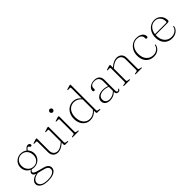

<svg xmlns="http://www.w3.org/2000/svg" viewBox="210 -2022 3572 3572"><g transform="rotate(-45 1995.5 -236.0)"><path d="M325 6Q410.5 24.5 443 54Q475.5 83.5 475.5 126.5Q475.5 182.5 419.2 218Q363 253.5 260 253.5Q147.5 253.5 94 216.8Q40.5 180 40.5 128.5Q40.5 89.5 73.2 55.2Q106 21 183 0.5Q148 -13.5 136 -29Q124 -44.5 124 -64.5Q124 -77 133.8 -92.5Q143.5 -108 169 -123Q120.5 -143 90.5 -187Q60.5 -231 60.5 -288.5Q60.5 -341.5 85 -382.2Q109.5 -423 152 -446.5Q194.5 -470 248 -470Q315.5 -470 365.5 -430.5L374 -440.5Q393 -464 412.8 -477.8Q432.5 -491.5 454 -491.5Q474.5 -491.5 488.5 -480.2Q502.5 -469 502.5 -453Q502.5 -427 480.5 -427Q468 -427 460.8 -435.5Q453.5 -444 447.2 -452.5Q441 -461 431.5 -461Q417.5 -461 406.2 -449.2Q395 -437.5 380 -418Q404 -394 418 -361.2Q432 -328.5 432 -290Q432 -237 406.8 -196Q381.5 -155 339 -131.8Q296.5 -108.5 244 -108.5Q214.5 -108.5 187 -116.5Q155 -96.5 155 -74.5Q155 -60.5 168.5 -48.8Q182 -37 218.8 -24Q255.5 -11 325 6ZM241 -450.5Q198.5 -450.5 165.8 -430.5Q133 -410.5 114.5 -376.2Q96 -342 96 -298Q96 -249 116 -210.5Q136 -172 171.2 -150Q206.5 -128 252 -128Q317 -128 356.8 -171.2Q396.5 -214.5 396.5 -280.5Q396.5 -355 353.8 -402.8Q311 -450.5 241 -450.5ZM73 125.5Q73 172.5 117 203.2Q161 234 263.5 234Q346.5 234 394.5 206Q442.5 178 442.5 131Q442.5 99 415.5 75Q388.5 51 310.5 34.5Q253 23 216.5 12Q145 25 109 56Q73 87 73 125.5Z M624.5 -130V-404.5Q624.5 -421 608.5 -421H559.5Q546 -421 546 -427.5Q546 -433.5 558.5 -437.5L621.5 -457.5Q638.5 -463 647 -463Q659.5 -463 659.5 -449V-137Q659.5 -75 690.2 -44.2Q721 -13.5 770.5 -13.5Q801 -13.5 836.8 -30.8Q872.5 -48 918 -86L930.5 -96.5V-404.5Q930.5 -421 914.5 -421H865.5Q852 -421 852 -427.5Q852 -433.5 864.5 -437.5L927.5 -457.5Q944.5 -463 953 -463Q965.5 -463 965.5 -449V-46.5Q965.5 -27 990 -23L1020 -18Q1035.5 -15.5 1035.5 -8Q1035.5 0 1022 0H958Q942 0 936.2 -5.8Q930.5 -11.5 930.5 -30V-73.5L929 -72Q876.5 -27 836.8 -8.5Q797 10 758 10Q697.5 10 661 -27Q624.5 -64 624.5 -130Z M1214 -589.5Q1197 -589.5 1185 -602Q1173 -614.5 1173 -631.5Q1173 -649 1185 -661.2Q1197 -673.5 1214 -673.5Q1231.5 -673.5 1243.8 -661Q1256 -648.5 1256 -631.5Q1256 -614.5 1243.8 -602Q1231.5 -589.5 1214 -589.5ZM1243 -449.5V-46.5Q1243 -27 1267.5 -23L1297.5 -18Q1313 -15.5 1313 -8Q1313 0 1299.5 0H1149.5Q1137 0 1137 -8Q1137 -15 1151.5 -17.5L1183.5 -23Q1208 -27.5 1208 -46V-405Q1208 -421.5 1192 -421.5H1143Q1129.5 -421.5 1129.5 -428Q1129.5 -434 1142 -438L1205 -458Q1222 -463.5 1230.5 -463.5Q1243 -463.5 1243 -449.5Z M1403 -223Q1403 -300.5 1432.8 -355.8Q1462.5 -411 1512 -440.5Q1561.5 -470 1621 -470Q1667.5 -470 1707.5 -450Q1747.5 -430 1775.5 -394.5V-667.5Q1775.5 -684 1759.5 -684H1710.5Q1697 -684 1697 -690.5Q1697 -696.5 1709.5 -700.5L1772.5 -720.5Q1789.5 -726 1798 -726Q1810.5 -726 1810.5 -712V-46.5Q1810.5 -27 1835 -23L1865 -18Q1880.5 -15.5 1880.5 -8Q1880.5 0 1867 0H1803Q1787 0 1781.2 -5.8Q1775.5 -11.5 1775.5 -30V-70Q1704 10 1606.5 10Q1547.5 10 1501.5 -20Q1455.5 -50 1429.2 -102.8Q1403 -155.5 1403 -223ZM1442.5 -229Q1442.5 -126.5 1491.8 -70Q1541 -13.5 1616 -13.5Q1705.5 -13.5 1775.5 -96.5V-366.5Q1746.5 -404.5 1706.5 -425.5Q1666.5 -446.5 1622.5 -446.5Q1572.5 -446.5 1531.5 -421.5Q1490.5 -396.5 1466.5 -348Q1442.5 -299.5 1442.5 -229Z M1990.5 -102.5Q1990.5 -156 2037.8 -192.8Q2085 -229.5 2167.5 -229.5Q2200 -229.5 2229.5 -223.2Q2259 -217 2284.5 -207.5V-331.5Q2284.5 -391 2255 -421.8Q2225.5 -452.5 2170.5 -452.5Q2116 -452.5 2090.8 -430.5Q2065.5 -408.5 2065.5 -379V-350Q2065.5 -337.5 2058.2 -331.2Q2051 -325 2040 -325Q2029.5 -325 2022.8 -333.2Q2016 -341.5 2016 -354Q2016 -383.5 2036.2 -410Q2056.5 -436.5 2093 -453.2Q2129.5 -470 2178 -470Q2249.5 -470 2284.5 -434.8Q2319.5 -399.5 2319.5 -341.5V-50Q2319.5 -29.5 2326.8 -21.2Q2334 -13 2345.5 -13Q2360.5 -13 2366 -19.5Q2371.5 -26 2375 -32Q2379.5 -39.5 2384.5 -39.5Q2391 -39.5 2391 -30.5Q2391 -16.5 2378.2 -3.2Q2365.5 10 2342 10Q2313 10 2298.8 -5.5Q2284.5 -21 2284.5 -56Q2218 10 2126 10Q2067 10 2028.8 -19.2Q1990.5 -48.5 1990.5 -102.5ZM2030.5 -106.5Q2030.5 -61 2059.2 -36.5Q2088 -12 2132 -12Q2173.5 -12 2213 -29.2Q2252.5 -46.5 2284.5 -80V-189.5Q2259.5 -198.5 2231.5 -205Q2203.5 -211.5 2171.5 -211.5Q2105 -211.5 2067.8 -183Q2030.5 -154.5 2030.5 -106.5Z M2592 -449.5V-386.5L2593.5 -388Q2646.5 -433 2687 -451.5Q2727.5 -470 2767 -470Q2828.5 -470 2865.8 -433Q2903 -396 2903 -330V-49.5Q2903 -27.5 2930.5 -22.5L2958 -17.5Q2972.5 -15 2972.5 -8Q2972.5 0 2960 0H2809Q2795.5 0 2795.5 -8Q2795.5 -15.5 2810.5 -18L2842.5 -23Q2868 -27 2868 -49.5V-323Q2868 -385 2836.5 -415.8Q2805 -446.5 2754.5 -446.5Q2723.5 -446.5 2686.8 -429.5Q2650 -412.5 2604.5 -374L2592 -363.5V-46.5Q2592 -27 2616.5 -23L2646.5 -18Q2662 -15.5 2662 -8Q2662 0 2648.5 0H2498.5Q2486 0 2486 -8Q2486 -15 2500.5 -17.5L2532.5 -23Q2557 -27.5 2557 -46V-405Q2557 -421.5 2541 -421.5H2492Q2478.5 -421.5 2478.5 -428Q2478.5 -434 2491 -438L2554 -458Q2571 -463.5 2579.5 -463.5Q2592 -463.5 2592 -449.5Z M3453 -355.5Q3453 -341.5 3446 -332.5Q3439 -323.5 3428 -323.5Q3417 -323.5 3409.5 -331Q3402 -338.5 3402 -352V-366.5Q3402 -403.5 3370 -427.2Q3338 -451 3281 -451Q3228.5 -451 3188.8 -423.5Q3149 -396 3126.8 -347.8Q3104.5 -299.5 3104.5 -237.5Q3104.5 -132.5 3156.8 -75Q3209 -17.5 3290.5 -17.5Q3348.5 -17.5 3389.5 -49Q3430.5 -80.5 3438.5 -125Q3440 -135 3448.5 -135Q3457.5 -135 3456.5 -125.5Q3451 -87 3427.2 -56.2Q3403.5 -25.5 3366.5 -7.8Q3329.5 10 3283.5 10Q3217 10 3168 -19Q3119 -48 3092.5 -101Q3066 -154 3066 -225.5Q3066 -293.5 3094 -348.8Q3122 -404 3172.2 -437Q3222.5 -470 3289.5 -470Q3340 -470 3376.8 -453.8Q3413.5 -437.5 3433.2 -411.2Q3453 -385 3453 -355.5Z M3939.5 -285.5Q3939.5 -254.5 3898.5 -254.5H3583.5Q3583 -246 3583 -237.5Q3583 -132.5 3635.2 -75Q3687.5 -17.5 3769 -17.5Q3829.5 -17.5 3872.2 -49.5Q3915 -81.5 3923 -127Q3924.5 -137 3932.5 -137Q3942 -137 3941 -126.5Q3936 -88 3911.5 -57Q3887 -26 3848.2 -8Q3809.5 10 3762 10Q3695.5 10 3646.5 -19Q3597.5 -48 3571 -101Q3544.5 -154 3544.5 -225.5Q3544.5 -293.5 3571.5 -348.8Q3598.5 -404 3647 -437Q3695.5 -470 3760.5 -470Q3811.5 -470 3852 -446.8Q3892.5 -423.5 3916 -382Q3939.5 -340.5 3939.5 -285.5ZM3756.5 -451Q3686.5 -451 3640.5 -401.8Q3594.5 -352.5 3585 -274H3875Q3898.5 -274 3898.5 -293.5Q3898.5 -362.5 3860 -406.8Q3821.5 -451 3756.5 -451Z"/></g></svg>

Font: Fraunces 9pt S000 Thin
Style: Regular
Weight: 100
Version: Version 1.000; ttfautohint (v1.8.3)